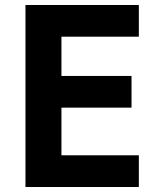

<svg xmlns="http://www.w3.org/2000/svg" viewBox="-20 -749 642 769"><path d="M82 0H536.1V-127H226.1V-317.9H506.8V-444.8H226.1V-602.1H536.1V-729H82Z"/></svg>

Font: Hack
Style: Bold
Weight: 700
Monospace: yes
Designer: Christopher Simpkins
Foundry: Christopher Simpkins
Version: Version 2.010